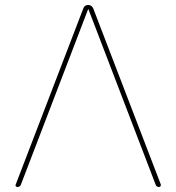

<svg xmlns="http://www.w3.org/2000/svg" viewBox="-20 -750 705 770"><path d="M50 0Q46 0 43.5 -3Q41 -6 43 -10L314 -716Q319 -730 333.5 -730Q348 -730 354 -716L625 -10Q626 -6 623.5 -3Q621 0 618 0Q607 0 604 -10L335 -712Q335 -713 334 -713Q333 -713 333 -712L64 -10Q60 0 50 0Z"/></svg>

Font: Rounded Mplus 1c Thin
Style: Regular
Weight: 250
Version: Version 1.059.20150529